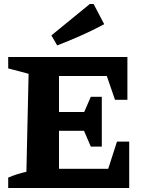

<svg xmlns="http://www.w3.org/2000/svg" viewBox="-20 -940 731 960"><path d="M565 -232H626V0H21V-52Q65 -71 112 -81L123 -571L21 -598V-655H617V-441H555L514 -560H275V-380H401L434 -456H489V-207H434L400 -286H275V-96H521ZM266 -713 237 -763 429 -920H448L501 -819Q443 -788 384.5 -762Q326 -736 266 -713Z"/></svg>

Font: Piazzolla SC
Style: Bold
Weight: 700
Designer: Juan Pablo del Peral
Foundry: Huerta Tipografica
Version: Version 1.330